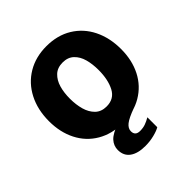

<svg xmlns="http://www.w3.org/2000/svg" viewBox="-191 -654 950 950"><g transform="rotate(-45 284.0 -179.0)"><path d="M31.2 -255Q31.2 -335.4 63 -397.1Q94.8 -458.8 152.2 -492.9Q209.6 -527 284.5 -527Q361.4 -527 418.3 -492.2Q475.2 -457.4 505.8 -395.8Q536.2 -334.2 536.2 -255.5Q536.2 -177.9 505.6 -117.8Q474.9 -57.8 417.5 -23.9Q360.1 10 283.5 10Q207 10 149.8 -23.6Q92.6 -57.2 61.9 -117.4Q31.2 -177.5 31.2 -255ZM384.2 -260.8Q384.2 -303 374.8 -336.9Q365.4 -370.8 343.1 -392Q320.9 -413.2 284.5 -413.2Q247.6 -413.2 225.2 -391.9Q202.8 -370.6 193 -336.8Q183.2 -302.9 183.2 -260.8Q183.2 -218.8 193 -184Q202.8 -149.2 225.2 -127.1Q247.8 -105 284.8 -105Q337.9 -105 361.1 -149.5Q384.2 -194 384.2 -260.8ZM266.5 -6.8 374.5 -4.5Q322.5 14.2 302.5 30.4Q282.5 46.6 282.5 66.5Q282.5 82.1 290.9 89.9Q299.2 97.8 316.8 97.8Q336.9 97.8 353.7 92Q370.5 86.2 389.2 75.2V144.5Q373.8 154 343.9 161.5Q314.1 169 282 169Q229.6 169 200.4 147.9Q171.2 126.8 171.2 86.2Q171.2 56.8 191.8 34.1Q212.4 11.5 266.5 -6.8Z"/></g></svg>

Font: Public Sans VF
Style: Regular
Weight: 400
Designer: Pablo Impallari, Rodrigo Fuenzalida (Modified by Dan O. Williams and USWDS)
Version: Version 1.003